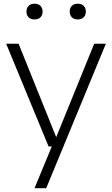

<svg xmlns="http://www.w3.org/2000/svg" viewBox="-20 -772 590 1012"><path d="M162 220 253 0 273 -41 476.5 -541.5H538L223.5 220ZM236 0 12.5 -541.5H78L296 0ZM390 -669.5Q370 -669.5 358.8 -680.8Q347.5 -692 347.5 -710.5Q347.5 -730 358.8 -741.2Q370 -752.5 390 -752.5Q409.5 -752.5 421 -741.2Q432.5 -730 432.5 -710.5Q432.5 -692 421 -680.8Q409.5 -669.5 390 -669.5ZM162 -669.5Q142.5 -669.5 131 -680.8Q119.5 -692 119.5 -710.5Q119.5 -730 131 -741.2Q142.5 -752.5 162 -752.5Q182 -752.5 193.2 -741.2Q204.5 -730 204.5 -710.5Q204.5 -692 193.2 -680.8Q182 -669.5 162 -669.5Z"/></svg>

Font: Encode Sans SemiExpanded Light
Style: Regular
Weight: 300
Width: 6
Designer: Multiple Designers
Foundry: Impallari Type
Version: Version 3.002